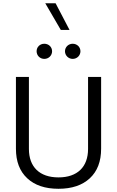

<svg xmlns="http://www.w3.org/2000/svg" viewBox="-20 -1145 713 1170"><path d="M318.8 -1125H255.9L350.6 -962.4H403.8ZM203.1 -832.5C203.1 -807.1 223.1 -786.1 250 -786.1C276.9 -786.1 297.4 -807.1 297.4 -832.5C297.4 -858.4 276.9 -878.4 250 -878.4C223.1 -878.4 203.1 -858.4 203.1 -832.5ZM376 -832.5C376 -807.1 397 -786.1 422.9 -786.1C449.7 -786.1 470.2 -807.1 470.2 -832.5C470.2 -858.4 449.7 -878.4 422.9 -878.4C397 -878.4 376 -858.4 376 -832.5ZM516.6 -237.3C516.6 -127.9 451.7 -64 336.4 -64C221.2 -64 156.2 -127.9 156.2 -237.3V-676.3H77.1V-238.8C77.1 -161.1 100.1 -101.1 146 -58.6C191.4 -16.1 254.9 5.4 336.4 5.4C418 5.4 481.4 -16.1 527.3 -58.6C573.2 -101.1 596.2 -161.1 596.2 -238.8V-676.3H516.6Z"/></svg>

Font: Estedad Regular
Style: Regular
Weight: 400
Designer: Amin Abedi
Version: Version 7.3